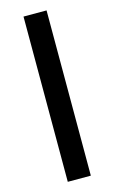

<svg xmlns="http://www.w3.org/2000/svg" viewBox="-118 -807 508 853"><g transform="rotate(-15 136.0 -380.0)"><path d="M189 0H83V-760H189Z"/></g></svg>

Font: Noto Sans Ol Chiki Medium
Style: Regular
Weight: 500
Designer: Monotype Design Team, Lewis McGuffie
Foundry: Monotype Imaging Inc.
Version: Version 2.003; ttfautohint (v1.8.4.7-5d5b)